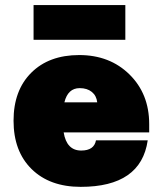

<svg xmlns="http://www.w3.org/2000/svg" viewBox="-20 -726 639 754"><path d="M111.8 -706.1H472.2V-569.8H111.8ZM33.2 -252Q33.2 -371.1 102.8 -440.4Q172.4 -509.8 291 -509.8Q411.1 -509.8 488.5 -433.6Q565.9 -357.4 565.9 -238.8V-206.1H230Q241.7 -134.8 298.8 -134.8Q349.6 -134.8 356.9 -174.8H560.1Q533.7 7.8 296.9 7.8Q175.3 7.8 104.2 -62Q33.2 -131.8 33.2 -252ZM293 -379.9Q246.6 -379.9 232.9 -324.2H361.8Q358.9 -350.1 340.6 -365Q322.3 -379.9 293 -379.9Z"/></svg>

Font: Overused Grotesk Black
Style: Regular
Weight: 900
Version: Version 0.002